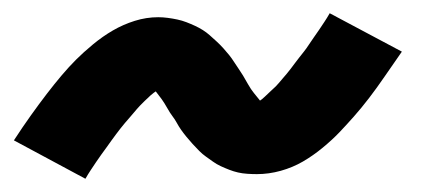

<svg xmlns="http://www.w3.org/2000/svg" viewBox="-20 -447 640 290"><path d="M109 -177 1 -235Q14 -255 26.5 -272.5Q39 -290 50.5 -305Q62 -320 73 -333Q84 -346 95 -357Q106 -368 120.5 -380Q135 -392 150.5 -401Q166 -410 183.5 -415.5Q201 -421 219 -421Q226 -421 233.5 -420Q241 -419 248 -417.5Q255 -416 261.5 -413.5Q268 -411 274.5 -408Q281 -405 286.5 -401.5Q292 -398 296.5 -394Q301 -390 306.5 -385Q312 -380 317 -374.5Q322 -369 326 -364Q330 -359 333.5 -353.5Q337 -348 340.5 -343Q344 -338 347 -333Q350 -328 354.5 -320Q359 -312 363.5 -306.5Q368 -301 372 -296Q376 -291 376 -289Q375 -288 375 -288Q375 -288 374 -288Q372 -288 370 -288.5Q368 -289 367 -289H365Q365 -290 370.5 -293.5Q376 -297 380 -301Q384 -305 389 -309.5Q394 -314 396.5 -316.5Q399 -319 401.5 -322Q404 -325 407 -328.5Q410 -332 413 -335.5Q416 -339 419 -343Q422 -347 425 -351Q428 -355 431.5 -359.5Q435 -364 439 -369Q443 -374 446.5 -379.5Q450 -385 454 -390.5Q458 -396 462 -402Q466 -408 470 -414Q474 -420 478 -427L587 -369Q573 -349 561 -331.5Q549 -314 537.5 -299Q526 -284 514.5 -271Q503 -258 492.5 -247Q482 -236 467.5 -224Q453 -212 437.5 -203Q422 -194 404 -189Q386 -184 368 -184Q361 -184 353.5 -184.5Q346 -185 339.5 -186.5Q333 -188 326.5 -190.5Q320 -193 313.5 -196Q307 -199 301.5 -203Q296 -207 291 -210.5Q286 -214 281 -219Q276 -224 271 -229.5Q266 -235 261.5 -240.5Q257 -246 253.5 -251Q250 -256 247 -261.5Q244 -267 240.5 -271.5Q237 -276 232.5 -284Q228 -292 224 -297.5Q220 -303 216 -308Q212 -313 212 -315Q212 -316 212 -316Q212 -316 213 -316Q215 -316 217.5 -315.5Q220 -315 221 -315H223Q223 -314 217.5 -310.5Q212 -307 207.5 -303Q203 -299 198.5 -294.5Q194 -290 191.5 -287.5Q189 -285 186.5 -282Q184 -279 181 -275.5Q178 -272 175 -268.5Q172 -265 168.5 -261Q165 -257 162 -253Q159 -249 155.5 -244.5Q152 -240 148.5 -235Q145 -230 141 -224.5Q137 -219 133 -213.5Q129 -208 125 -202Q121 -196 117 -190Q113 -184 109 -177Z"/></svg>

Font: Iosevka Heavy Extended
Style: Italic
Weight: 900
Width: 7
Italic angle: -9°
Monospace: yes
Designer: Belleve Invis
Foundry: Belleve Invis
Version: Version 32.5.0; ttfautohint (v1.8.4)